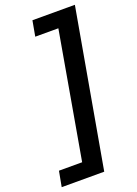

<svg xmlns="http://www.w3.org/2000/svg" viewBox="-221 -789 738 1035"><g transform="rotate(-20 147.5 -272.0)"><path d="M-54.5 178 -38 89.5H95L221.5 -633H89L105 -721.5H348.5L189.5 178Z"/></g></svg>

Font: Anybody SemiBold
Style: Italic
Weight: 600
Italic angle: -10°
Designer: Tyler Finck
Foundry: Etcetera Type Company
Version: Version 1.010; ttfautohint (v1.8.3) -l 8 -r 50 -G 200 -x 14 